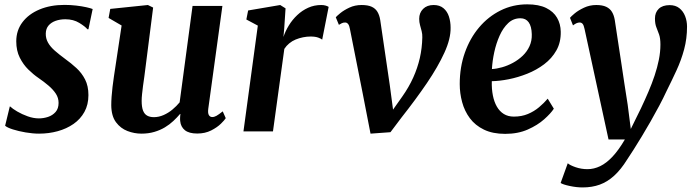

<svg xmlns="http://www.w3.org/2000/svg" viewBox="-20 -590 3122 862"><path d="M377 -458.5H372.5Q362.5 -471 336 -487.2Q309.5 -503.5 273.5 -503.5Q249.5 -503.5 229.8 -496.5Q210 -489.5 198 -475.5Q186 -461.5 185.5 -439.5Q185 -417.5 195.5 -398.8Q206 -380 226 -362.5Q246 -345 272.5 -325.5Q299 -306.5 323 -284.5Q347 -262.5 362 -233.2Q377 -204 377 -163Q377 -120 359 -87.5Q341 -55 310 -33.5Q279 -12 239.2 -1Q199.5 10 155.5 10Q127 10 95 4.5Q63 -1 37.8 -9Q12.5 -17 3 -25.5L24 -112H25.5Q36 -102 57.2 -89.5Q78.5 -77 104.2 -67.8Q130 -58.5 154.5 -58.5Q175.5 -58.5 195.8 -65.2Q216 -72 229.5 -87.2Q243 -102.5 243 -128Q243 -150.5 230.8 -169.2Q218.5 -188 198 -205.5Q177.5 -223 152 -240.5Q130 -255.5 107.2 -277.8Q84.5 -300 68.8 -331.2Q53 -362.5 53 -404.5Q53 -453.5 80.8 -490.2Q108.5 -527 157.5 -547.5Q206.5 -568 269.5 -568Q296 -568 322 -565Q348 -562 367.8 -557.5Q387.5 -553 396 -549.5Z M615 10Q583 10 552.2 -1.8Q521.5 -13.5 500.8 -41.2Q480 -69 479.5 -117.5Q479.5 -135 481 -155.8Q482.5 -176.5 485.2 -199.8Q488 -223 491.5 -246.8Q495 -270.5 498.5 -293L526 -475.5L467.5 -509.5L475 -550L644 -567.5L667.5 -556L633.5 -289Q631 -267.5 628 -246.2Q625 -225 622.2 -205Q619.5 -185 617.8 -167.8Q616 -150.5 616 -137.5Q616 -109.5 622.2 -93.5Q628.5 -77.5 640.8 -70.8Q653 -64 671 -64Q693 -64 714.5 -73.5Q736 -83 754.2 -98.2Q772.5 -113.5 786.5 -130.5L844.5 -563.5H978.5L915 -101.5Q912.5 -82 917.8 -73.2Q923 -64.5 933 -64.5Q942 -64.5 951.8 -70Q961.5 -75.5 980 -90L993.5 -59.5Q989 -51.5 972 -34.8Q955 -18 927.8 -4.2Q900.5 9.5 865.5 9.5Q828.5 9.5 810 -5.5Q791.5 -20.5 789 -46.5Q788.5 -49 788.5 -52.5Q788.5 -56 788.5 -60.2Q788.5 -64.5 789 -69Q789.5 -73.5 790 -77.5L788.5 -78.5Q775 -62.5 758.2 -46.8Q741.5 -31 720.2 -18.2Q699 -5.5 672.8 2.2Q646.5 10 615 10Z M1073 0 1137.5 -475 1086 -502.5 1094 -543 1238 -567.5 1262 -552.5 1256 -462 1252.5 -424Q1261 -450 1276.8 -475.8Q1292.5 -501.5 1314.5 -522.2Q1336.5 -543 1363.5 -555.2Q1390.5 -567.5 1422 -567.5Q1433.5 -567.5 1442.5 -564.8Q1451.5 -562 1455.5 -559L1426.5 -412Q1422.5 -416 1409.2 -421Q1396 -426 1374 -426Q1357.5 -426 1340.2 -422.5Q1323 -419 1307.2 -412.5Q1291.5 -406 1278.5 -395.2Q1265.5 -384.5 1256.5 -370.5L1205.5 0Z M1551 -460Q1548.5 -475 1543 -482Q1537.5 -489 1529.5 -489Q1520.5 -489 1514 -485.5Q1507.5 -482 1501.5 -478.5L1487.5 -512.5Q1491.5 -517.5 1507.5 -530.8Q1523.5 -544 1548.5 -555.8Q1573.5 -567.5 1603.5 -567.5Q1631.5 -567.5 1648.5 -559.8Q1665.5 -552 1674.5 -537Q1683.5 -522 1687 -500.5L1730 -207.5L1752 -42.5L1712.5 -52.5L1786 -156.5Q1816 -199 1835.2 -241.8Q1854.5 -284.5 1864.8 -329.2Q1875 -374 1876 -422Q1876.5 -437 1873 -450.2Q1869.5 -463.5 1865.8 -477Q1862 -490.5 1862 -505.5Q1862 -532.5 1879.5 -550Q1897 -567.5 1927 -567.5Q1954 -567.5 1971 -553.2Q1988 -539 1995.5 -515.8Q2003 -492.5 2003 -466Q2004 -416.5 1975.2 -353.5Q1946.5 -290.5 1896.8 -217.2Q1847 -144 1783.5 -63.5L1733 3.5L1643.5 10L1608 -172.5Z M2466.5 -102Q2453 -81 2423.2 -54.5Q2393.5 -28 2349.5 -8.5Q2305.5 11 2248 11Q2192 11 2152.8 -8Q2113.5 -27 2089.5 -59.2Q2065.5 -91.5 2054.8 -131.5Q2044 -171.5 2044 -212.5Q2044 -288.5 2067 -353.5Q2090 -418.5 2131 -467Q2172 -515.5 2227.2 -543Q2282.5 -570.5 2347 -570.5Q2399 -570.5 2432 -554.2Q2465 -538 2481 -510.2Q2497 -482.5 2497.5 -448Q2498.5 -400 2478 -363.8Q2457.5 -327.5 2423 -301.5Q2388.5 -275.5 2347 -259Q2305.5 -242.5 2263.8 -234.2Q2222 -226 2188 -225.5Q2187 -190.5 2192.8 -161.5Q2198.5 -132.5 2210.8 -111.2Q2223 -90 2242 -78.2Q2261 -66.5 2287 -66.5Q2322 -66.5 2350 -78.2Q2378 -90 2400 -108.5Q2422 -127 2439 -147ZM2316.5 -508Q2284.5 -508 2261.5 -486.2Q2238.5 -464.5 2223 -429.8Q2207.5 -395 2199 -355.5Q2190.5 -316 2188.5 -280Q2209.5 -281 2234.2 -288Q2259 -295 2283 -308Q2307 -321 2326.5 -339.5Q2346 -358 2357.2 -382.5Q2368.5 -407 2367.5 -436.5Q2366.5 -472 2353.5 -490Q2340.5 -508 2316.5 -508Z M2604.5 -459.5Q2601 -476.5 2595.8 -482.8Q2590.5 -489 2582.5 -489Q2575.5 -489 2568.2 -485.8Q2561 -482.5 2552.5 -476L2539 -510Q2543.5 -516 2560 -529.8Q2576.5 -543.5 2602 -555.5Q2627.5 -567.5 2657 -567.5Q2684.5 -567.5 2701.5 -559.5Q2718.5 -551.5 2727.5 -536.5Q2736.5 -521.5 2740 -500.5Q2747 -452.5 2754.5 -404.8Q2762 -357 2769 -309.8Q2776 -262.5 2783.2 -215Q2790.5 -167.5 2798 -120L2812 -11L2857.5 -103.5Q2875.5 -141.5 2891.2 -178.2Q2907 -215 2919 -251Q2931 -287 2938 -321.8Q2945 -356.5 2945 -390Q2945 -418.5 2939 -435.2Q2933 -452 2926.8 -467.5Q2920.5 -483 2920.5 -507Q2920.5 -534 2937.5 -550.5Q2954.5 -567 2986.5 -567Q3012.5 -567 3029.8 -553.5Q3047 -540 3055.8 -517.8Q3064.5 -495.5 3064.5 -470.5Q3064.5 -417 3051.5 -368.5Q3038.5 -320 3017.2 -274Q2996 -228 2972.5 -181Q2958 -149.5 2939.5 -114.8Q2921 -80 2901 -45Q2881 -10 2861.5 22.2Q2842 54.5 2825 81.2Q2808 108 2795.5 126.5Q2767.5 171.5 2737.2 199Q2707 226.5 2672.5 239Q2638 251.5 2595.5 251.5Q2568.5 251.5 2538 245Q2507.5 238.5 2497 231.5L2529 143Q2539 152 2564.5 160.8Q2590 169.5 2617.5 169.5Q2646.5 169.5 2674.5 156Q2702.5 142.5 2730 113.2Q2757.5 84 2785.5 36H2712Z"/></svg>

Font: Merriweather
Style: Bold Italic
Weight: 700
Italic angle: -7.8°
Version: Version 2.101